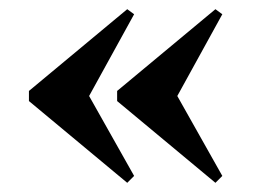

<svg xmlns="http://www.w3.org/2000/svg" viewBox="-20 -429 564 418"><path d="M449 -31 235 -209V-231L449 -409L464 -398L366 -220L464 -46ZM257 -31 43 -209V-231L257 -409L272 -398L174 -220L272 -46Z"/></svg>

Font: Libre Bodoni SemiBold
Style: Regular
Weight: 600
Designer: Pablo Impallari, Rodrigo Fuenzalida
Foundry: Impallari Type
Version: Version 2.005;gftools[0.9.23]